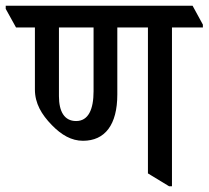

<svg xmlns="http://www.w3.org/2000/svg" viewBox="-62 -644 729 671"><path d="M228 -152C305 -152 348 -208 348 -314V-548H455V-38L529 7H539V-548H647V-558L611 -624H-42V-613L-6 -548H60V-331C60 -283 83 -244 119 -207C153 -172 188 -152 228 -152ZM144 -308V-548H265V-325C265 -262 247 -221 204 -221C163 -221 144 -254 144 -308Z"/></svg>

Font: Noto Serif Devanagari Condensed Medium
Style: Regular
Weight: 500
Width: 3
Designer: Universal Thirst, Indian Type Foundry and the Monotype Design Team
Foundry: Monotype Imaging Inc.
Version: Version 2.004